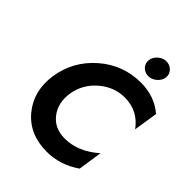

<svg xmlns="http://www.w3.org/2000/svg" viewBox="-258 -1059 1209 1209"><g transform="rotate(45 347.0 -454.0)"><path d="M422 -850Q426 -879 451.5 -901Q477 -923 508 -922Q539 -921 559 -899Q579 -877 575 -847Q571 -818 545 -796Q519 -774 488 -775Q457 -776 437.5 -798Q418 -820 422 -850ZM220 -350Q205 -257 254 -191.5Q303 -126 394 -125Q513 -124 621 -219L597 -58Q494 14 373 14Q218 13 131 -93Q44 -199 66 -350Q90 -506 209.5 -610Q329 -714 488 -714Q609 -714 694 -641L669 -480Q599 -576 480 -576Q386 -575 311 -510.5Q236 -446 220 -350Z"/></g></svg>

Font: Jost* 600 Semi
Style: Italic
Weight: 600
Italic angle: -10°
Version: Version 3.500